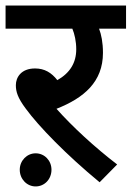

<svg xmlns="http://www.w3.org/2000/svg" viewBox="-20 -642 473 690"><path d="M401 -51C320 -113 240 -187 183 -251C282 -290 350 -348 350 -452C350 -490 344 -518 336 -539H433V-622H0V-539H240C248 -520 254 -493 254 -465C254 -417 232 -380 186 -354C165 -381 140 -396 106 -396C56 -396 37 -364 37 -336C37 -313 43 -291 73 -251C119 -188 219 -85 338 13ZM51 -32C51 2 77 28 108 28C140 28 165 2 165 -32C165 -65 140 -91 108 -91C77 -91 51 -65 51 -32Z"/></svg>

Font: Noto Sans Devanagari UI Medium
Style: Regular
Weight: 500
Designer: Jelle Bosma - Monotype Design Team
Foundry: Monotype Imaging Inc.
Version: Version 2.004